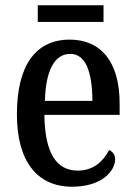

<svg xmlns="http://www.w3.org/2000/svg" viewBox="-20 -697 513 727"><path d="M123 -614H372V-677H123ZM253 10C366 10 416 -50 416 -94C416 -112 405 -124 393 -129C372 -87 334 -51 275 -51C194 -51 150 -116 148 -262H433V-305C433 -463 362 -547 244 -547C117 -547 44 -452 44 -264C44 -90 118 10 253 10ZM330 -315H150C153 -429 186 -493 246 -493C306 -493 329 -422 330 -315Z"/></svg>

Font: Noto Serif Sinhala Condensed Medium
Style: Regular
Weight: 500
Width: 3
Designer: Jelle Bosma - Monotype Design Team
Foundry: Monotype Imaging Inc.
Version: Version 2.007